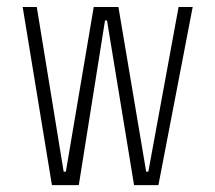

<svg xmlns="http://www.w3.org/2000/svg" viewBox="-20 -538 626 558"><path d="M369.6 0 291 -478.5H285.2L209 0H130.9L45.9 -517.6H86.9L165 -39.1H171.4L252.4 -517.6H324.2L404.8 -39.1H411.1L499 -517.6H540L440.4 0Z"/></svg>

Font: Cascadia Code ExtraLight
Style: Regular
Weight: 200
Monospace: yes
Designer: Aaron Bell
Foundry: Saja Typeworks
Version: Version 2407.024; ttfautohint (v1.8.4)